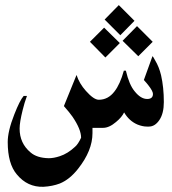

<svg xmlns="http://www.w3.org/2000/svg" viewBox="-20 -509 662 741"><path d="M442.4 -342.8 386.7 -287.1 327.1 -347.7 381.8 -402.3ZM569.3 -347.7 513.7 -292 453.1 -351.6 508.8 -408.2ZM499 -428.7 444.3 -373 383.8 -433.6 438.5 -489.3ZM361.3 -124Q397.5 -124 421.9 -156.2Q443.4 -183.6 458 -236.3H465.8Q478.5 -181.6 500 -156.2Q523.4 -127 547.9 -127Q570.3 -127 570.3 -146.5Q570.3 -157.2 552.7 -179.7Q546.9 -187.5 535.2 -200.2L568.4 -292Q570.3 -292 579.1 -275.4Q593.8 -251 601.6 -218.8Q612.3 -171.9 612.3 -115.2Q612.3 -71.3 595.2 -45.9Q578.1 -20.5 554.7 -20.5H546.9Q530.3 -20.5 510.7 -28.3Q478.5 -42 459 -75.2Q450.2 -56.6 427.7 -38.1Q401.4 -15.6 377.9 -15.6H336.9V4.9Q336.9 72.3 281.2 142.6Q249 183.6 210.9 199.2Q182.6 210 147.5 211.9Q85.9 213.9 44.9 164.1Q9.8 123 9.8 39.1Q9.8 -2.9 35.2 -67.4Q56.6 -122.1 71.3 -138.7H84Q74.2 -112.3 67.4 -84Q55.7 -37.1 55.7 -12.7Q55.7 43.9 97.7 79.1Q122.1 100.6 168 101.6Q187.5 101.6 210.9 93.8Q241.2 84 269.5 57.6Q281.2 47.9 293 22.5Q293 -9.8 259.8 -58.6Q249 -74.2 226.6 -99.6L275.4 -219.7Q286.1 -186.5 311.5 -158.2Q341.8 -124 361.3 -124Z"/></svg>

Font: Thabit-Bold
Style: Bold
Weight: 700
Designer: Regenerated by Nadim Shaikli
Foundry: MAK Alagha
Version: 0.01